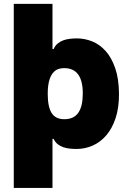

<svg xmlns="http://www.w3.org/2000/svg" viewBox="-20 -747 655 972"><path d="M245.7 204.5H49.7V-727.3H245.7V-498.6H251.4Q258.9 -515.6 271.3 -526.1Q283.7 -536.6 299.4 -542.4Q315 -548.3 332.9 -550.4Q350.9 -552.6 369.3 -552.6Q408.7 -552.6 446.6 -537.5Q484.4 -522.4 514.4 -489.2Q544.4 -456 563 -402.7Q581.7 -349.4 582.4 -272.7Q582.7 -201.3 565.2 -148.8Q547.6 -96.2 517.8 -61.6Q487.9 -27 449 -9.9Q410.2 7.1 367.9 7.1Q351.9 7.1 334.7 5.5Q317.5 3.9 301.5 -1.4Q285.5 -6.7 272.4 -16.9Q259.2 -27 251.4 -44H245.7ZM305.4 -143.5Q353.7 -143.5 376.4 -176.1Q399.1 -208.8 399.1 -274.1Q399.1 -402 305.4 -402Q279.8 -402 263.1 -391.7Q221.6 -364.3 221.6 -272.7Q221.6 -205.6 241.7 -174.5Q261.7 -143.5 305.4 -143.5Z"/></svg>

Font: Linik Sans Black
Style: Regular
Weight: 900
Designer: Fonts by Rasmus Andersson / Changes by Cristiano Sobral with parts from Marc Monis
Foundry: rsms
Version: Version 3.020; ttfautohint (v1.6)